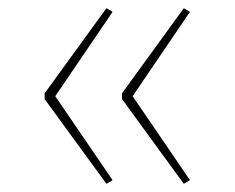

<svg xmlns="http://www.w3.org/2000/svg" viewBox="-20 -523 573 469"><path d="M255 -494 115 -288 255 -83 240 -74 89 -281V-295L240 -503ZM444 -494 304 -288 444 -83 429 -74 278 -281V-295L429 -503Z"/></svg>

Font: Fira Sans Thin
Style: Regular
Weight: 100
Designer: bBox Type GmbH & Carrois Corporate GbR & Edenspiekermann AG
Foundry: bBox Type GmbH & Carrois Corporate GbR & Edenspiekermann AG
Version: Version 4.301